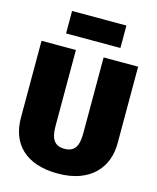

<svg xmlns="http://www.w3.org/2000/svg" viewBox="-142 -1078 981 1198"><g transform="rotate(15 348.0 -479.5)"><path d="M523 -836V-981H172V-836ZM660 -752H437V-261C437 -178 413 -138 348 -138C283 -138 258 -178 258 -261V-752H36V-255C36 -91 136 22 348 22C559 22 660 -102 660 -255Z"/></g></svg>

Font: Glow Sans SC Normal Heavy
Style: Regular
Weight: 900
Designer: Ryoko NISHIZUKA (kana, bopomofo & ideographs); Paul D. Hunt (Latin, Greek & Cyrillic); Sandoll Communications, Soo-young
Version: Version 0.93